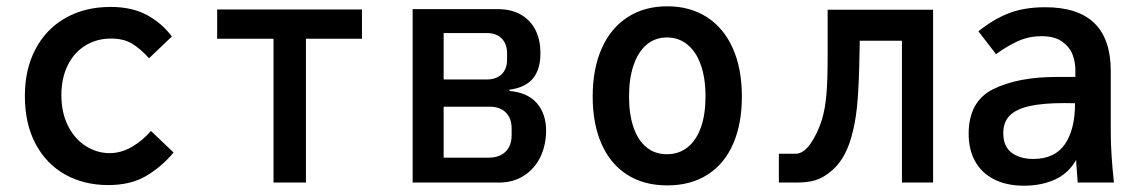

<svg xmlns="http://www.w3.org/2000/svg" viewBox="-20 -580 3640 610"><path d="M59 -275Q59 -360 92.8 -424Q126.5 -488 188.2 -523Q250 -558 331.5 -558Q400 -558 447.8 -531.8Q495.5 -505.5 526 -464L453.5 -395Q426 -425.5 399.2 -441.5Q372.5 -457.5 333 -457.5Q287 -457.5 251 -435.2Q215 -413 195 -372.2Q175 -331.5 175 -278Q175 -222 196.2 -180Q217.5 -138 252.8 -115.8Q288 -93.5 328.5 -93.5Q365 -93.5 399.2 -113.5Q433.5 -133.5 459.5 -164L531.5 -95.5Q493 -49.5 444 -20.8Q395 8 324 8Q247 8 187 -25.5Q127 -59 93 -123Q59 -187 59 -275Z M849 -457H670V-550H1130V-457H952V0H849Z M1291 -551H1562Q1603.5 -551 1634 -534Q1664.5 -517 1680.8 -485.5Q1697 -454 1697 -411Q1697 -359 1672.8 -330.2Q1648.5 -301.5 1598.5 -295V-291Q1656.5 -286 1685.8 -252Q1715 -218 1715 -165Q1715 -119 1696.8 -81.2Q1678.5 -43.5 1644.5 -21.8Q1610.5 0 1565 0H1291ZM1605.5 -150.5V-171.5Q1605.5 -204.5 1586.8 -222.8Q1568 -241 1536 -241H1389.5V-79H1531Q1566.5 -79 1586 -98Q1605.5 -117 1605.5 -150.5ZM1591 -390.5V-411Q1591 -440.5 1573.8 -457.8Q1556.5 -475 1527 -475H1389.5V-327.5H1527Q1556.5 -327.5 1573.8 -344.2Q1591 -361 1591 -390.5Z M1863 -273.5Q1863 -362 1892 -426.8Q1921 -491.5 1974.5 -525.8Q2028 -560 2100 -560Q2172 -560 2225.5 -525.8Q2279 -491.5 2308 -427Q2337 -362.5 2337 -273.5Q2337 -187 2309.5 -123.5Q2282 -60 2228.5 -25.5Q2175 9 2100 9Q2025 9 1971.8 -25.5Q1918.5 -60 1890.8 -123.5Q1863 -187 1863 -273.5ZM2221.5 -273.5Q2221.5 -331 2206.8 -373.2Q2192 -415.5 2164.2 -438.2Q2136.5 -461 2099 -461Q2061.5 -461 2034.5 -438.2Q2007.5 -415.5 1993 -373.2Q1978.5 -331 1978.5 -273.5Q1978.5 -216.5 1992.8 -175.2Q2007 -134 2034 -112Q2061 -90 2098.5 -90Q2137 -90 2164.8 -112.2Q2192.5 -134.5 2207 -175.8Q2221.5 -217 2221.5 -273.5Z M2454.5 -91.5H2507.5Q2533 -91.5 2555.5 -124.2Q2578 -157 2591.5 -200.5Q2602 -236 2605.8 -281.5Q2609.5 -327 2609.5 -397V-549H2944.5V0H2845.5V-450.5H2711.5L2710 -375Q2708 -289.5 2702.5 -238.2Q2697 -187 2685 -145Q2673.5 -104.5 2656.2 -77.2Q2639 -50 2615.5 -32Q2593.5 -14.5 2569.8 -7.2Q2546 0 2510.5 0H2454.5Z M3057.5 -154.5Q3057.5 -258.5 3136 -297Q3214.5 -335.5 3336 -335.5H3396.5V-358.5Q3396.5 -382 3387.8 -406Q3379 -430 3355 -447.5Q3331 -465 3289 -465Q3249.5 -465 3215.2 -449.8Q3181 -434.5 3144.5 -408L3088.5 -480.5Q3134 -517.5 3183.2 -537.2Q3232.5 -557 3301 -557Q3509 -557 3509 -354.5V-157.5Q3509 -95 3519 0H3404L3399.5 -60.5L3399 -72Q3374.5 -29 3331.5 -9.5Q3288.5 10 3233.5 10Q3177.5 10 3137.8 -10.5Q3098 -31 3077.8 -68Q3057.5 -105 3057.5 -154.5ZM3395.5 -252 3362 -252.5Q3293.5 -252.5 3251 -243Q3208.5 -233.5 3188 -212.8Q3167.5 -192 3167.5 -157Q3167.5 -115 3193.8 -95Q3220 -75 3263 -75Q3331 -75 3363.2 -121.8Q3395.5 -168.5 3395.5 -252Z"/></svg>

Font: JuliaMono SemiBold
Style: Regular
Weight: 600
Monospace: yes
Designer: cormullion
Foundry: corm
Version: Version 0.055; ttfautohint (v1.8.4)